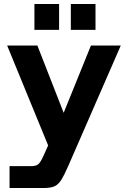

<svg xmlns="http://www.w3.org/2000/svg" viewBox="-20 -725 643 965"><path d="M199 57 222 6 16 -496H168L300 -158L437 -496H587L324 107Q303 155 288 179Q273 203 253.5 211.5Q234 220 199 220H28V110H136Q159 110 171 101.5Q183 93 199 57ZM336 -575V-705H460V-575ZM153 -575V-705H277V-575Z"/></svg>

Font: Host Grotesk Black
Style: Regular
Weight: 900
Designer: Doğukan Karapınar based on Poppins by Indian Type Foundry, Jonny Pinhorn
Foundry: Element Type
Version: Version 1.000; ttfautohint (v1.8.4.7-5d5b);gftools[0.9.33]